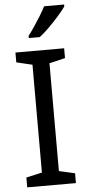

<svg xmlns="http://www.w3.org/2000/svg" viewBox="-62 -979 463 1013"><g transform="rotate(-5 169.5 -472.0)"><path d="M298 0H40V-52L124 -71V-642L40 -662V-714H298V-662L214 -642V-71L298 -52ZM318 -934Q306 -916 281 -887.5Q256 -859 227.5 -830.5Q199 -802 175 -784H117V-796Q132 -815 149.5 -841Q167 -867 184 -894.5Q201 -922 212 -944H318Z"/></g></svg>

Font: Noto Sans Test
Style: Regular
Weight: 400
Version: Version 1.002; ttfautohint (v1.8.4.7-5d5b)